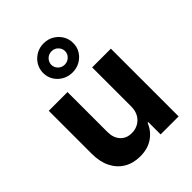

<svg xmlns="http://www.w3.org/2000/svg" viewBox="-236 -962 1094 1094"><g transform="rotate(-45 311.0 -415.5)"><path d="M410.4 -232V-545.9H561.3V0H416.2V-99.2H410.4Q392 -51.6 349.4 -22.1Q306.7 7.3 245.3 6.8Q190.5 6.8 148.9 -17.7Q107.3 -42.3 84 -88.3Q60.7 -134.4 60.7 -198V-545.9H211.7V-224.6Q211.7 -177 237.6 -148.8Q263.5 -120.6 306.6 -121.1Q333.8 -121.1 357.3 -133.6Q380.9 -146.1 395.6 -170.8Q410.4 -195.6 410.4 -232ZM311.5 -604.1Q278 -604.1 250.3 -619.6Q222.7 -635.2 206.4 -661.6Q190.2 -688.1 190.2 -720.5Q190.2 -752.9 206.4 -779.8Q222.7 -806.6 250.3 -822.7Q278 -838.8 311.5 -838.5Q345.3 -838.8 372.8 -822.7Q400.2 -806.6 416.5 -779.8Q432.7 -752.9 432.4 -720.5Q432.7 -688.1 416.5 -661.6Q400.2 -635.2 372.8 -619.6Q345.3 -604.1 311.5 -604.1ZM311.5 -667.2Q335.2 -667.7 351.1 -683.6Q367 -699.5 367 -720.5Q367 -742.2 351.1 -758.5Q335.2 -774.9 311.5 -774.6Q287.9 -774.6 272 -758.4Q256.1 -742.2 256.1 -720.5Q256.1 -699.5 272 -683.3Q287.9 -667.1 311.5 -667.2Z"/></g></svg>

Font: GitLab Sans
Style: Regular
Weight: 400
Designer: Rasmus Andersson
Foundry: Modifications by GitLab B.V., manufactured by rsms
Version: Version 4.000;git-c8fb6b7